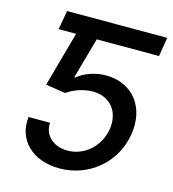

<svg xmlns="http://www.w3.org/2000/svg" viewBox="-109 -818 829 919"><g transform="rotate(15 305.0 -358.5)"><path d="M606.2 -727.3H110.1L93.4 -633.2H180L104.4 -360.8L202.4 -345.9C234.4 -370 285.9 -387.1 329.5 -387.1C416.5 -387.1 468 -321.7 453.5 -233C438.6 -145.2 367.5 -82.4 283.7 -82.4C214.1 -82.4 164.8 -127.5 169.7 -189.6H63.2C48.7 -74.2 135.3 9.9 268.8 9.9C415.8 9.9 536.6 -93.4 559.7 -235.1C583.5 -375.4 502.8 -478 370 -478C315.7 -478 262.8 -457.7 229.4 -429.7H225.1L282.3 -633.2H590.9Z"/></g></svg>

Font: Magic Ui Pro Medium
Style: Italic
Weight: 500
Italic angle: -9.39999°
Designer: Stefan Endress, Andreas Faust
Version: Version 1.000;FEAKit 1.0